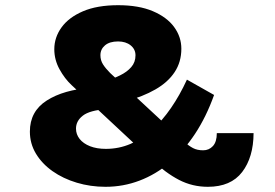

<svg xmlns="http://www.w3.org/2000/svg" viewBox="-20 -703 1058 739"><path d="M780 16Q720.5 16 669.2 -10.5Q618 -37 561.5 -90L256 -375Q229 -400 209 -436.5Q189 -473 189 -513.5Q189 -559 216.8 -597.5Q244.5 -636 299.2 -659.5Q354 -683 434.5 -683Q514 -683 568.2 -660Q622.5 -637 650.2 -599Q678 -561 678 -515.5Q678 -464.5 652.2 -425.5Q626.5 -386.5 578.2 -358.8Q530 -331 463 -313L381 -389Q414.5 -399.5 441.8 -412.8Q469 -426 485.2 -444.8Q501.5 -463.5 501.5 -490Q501.5 -513.5 482.8 -528.5Q464 -543.5 434.5 -543.5Q402 -543.5 384.2 -528.5Q366.5 -513.5 366.5 -490.5Q366.5 -471 376.5 -455.2Q386.5 -439.5 404 -422L691 -155.5Q707 -141.5 723 -133Q739 -124.5 762 -124.5Q784.5 -124.5 799.5 -140.8Q814.5 -157 814.5 -190.5H956Q955.5 -97.5 912 -40.8Q868.5 16 780 16ZM386 16Q328 16 275.5 0.2Q223 -15.5 182.2 -44.2Q141.5 -73 118.2 -111.8Q95 -150.5 95 -196.5Q95 -274.5 159.8 -316Q224.5 -357.5 332 -365.5L390 -283Q325.5 -278.5 299 -258Q272.5 -237.5 272.5 -208Q272.5 -186 286.5 -168.2Q300.5 -150.5 326.5 -140.2Q352.5 -130 387.5 -130Q437.5 -130 482 -149Q526.5 -168 565.5 -203.2Q604.5 -238.5 638.2 -287.5Q672 -336.5 699.5 -396.5L804 -337.5Q774 -253.5 730.8 -188Q687.5 -122.5 633.5 -77Q579.5 -31.5 517 -7.8Q454.5 16 386 16Z"/></svg>

Font: Karla ExtraBold
Style: Regular
Weight: 800
Designer: Jonathan Pinhorn
Version: Version 2.001